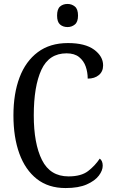

<svg xmlns="http://www.w3.org/2000/svg" viewBox="-20 -942 573 972"><path d="M312 10Q225 10 166.5 -36Q108 -82 78 -164.5Q48 -247 48 -358Q48 -468 79 -550Q110 -632 171.5 -678Q233 -724 324 -724Q411 -724 456.5 -690.5Q502 -657 502 -611Q502 -580 480.5 -562Q459 -544 424 -544Q424 -576 414 -605Q404 -634 380.5 -653Q357 -672 317 -672Q228 -672 189.5 -588.5Q151 -505 151 -358Q151 -215 192.5 -132Q234 -49 327 -49Q391 -49 426 -76Q461 -103 485 -139Q500 -128 500 -103Q500 -79 480.5 -53Q461 -27 419.5 -8.5Q378 10 312 10ZM322 -805Q299 -805 284 -818Q269 -831 269 -863Q269 -896 284 -909Q299 -922 322 -922Q343 -922 359 -909Q375 -896 375 -863Q375 -831 359 -818Q343 -805 322 -805Z"/></svg>

Font: Noto Serif Georgian Condensed
Style: Regular
Weight: 400
Width: 3
Designer: Monotype Design Team, Akaki Razmadze
Foundry: Google LLC
Version: Version 2.003; ttfautohint (v1.8.4.7-5d5b)